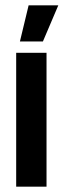

<svg xmlns="http://www.w3.org/2000/svg" viewBox="-20 -698 238 718"><path d="M40.5 0V-500.5H154V0ZM87 -678H198L140.5 -543H54.5Z"/></svg>

Font: Anek Tamil Condensed SemiBold
Style: Regular
Weight: 600
Width: 3
Designer: Aadarsh Rajan (Tamil), Yesha Goshar (Latin)
Foundry: Ek Type
Version: Version 1.003